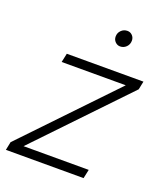

<svg xmlns="http://www.w3.org/2000/svg" viewBox="-148 -764 724 850"><g transform="rotate(20 214.5 -339.5)"><path d="M-20 0 -12 -39 381 -450H79L88 -492H449L441 -453L48 -42H355L346 0ZM298 -603Q285 -603 275 -613Q265 -623 265 -638Q265 -655 277 -667Q289 -679 306 -679Q320 -679 329.5 -669Q339 -659 339 -645Q339 -627 327 -615Q315 -603 298 -603Z"/></g></svg>

Font: Red Hat Display VF
Style: Italic
Weight: 300
Italic angle: -12°
Designer: Pentagram, MCKL
Foundry: Pentagram, MCKL
Version: Version 1.023